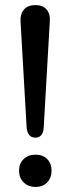

<svg xmlns="http://www.w3.org/2000/svg" viewBox="-20 -732 277 756"><path d="M120 -190Q104 -190 95.5 -200Q87 -210 85 -228L61 -646Q59 -676 74 -694Q89 -712 120 -712Q149 -712 164 -694Q179 -676 176 -646L152 -228Q151 -210 142.5 -200Q134 -190 120 -190ZM120 4Q91 4 73 -14Q55 -32 55 -60Q55 -88 73 -105.5Q91 -123 120 -123Q149 -123 166 -105.5Q183 -88 183 -60Q183 -32 166 -14Q149 4 120 4Z"/></svg>

Font: Nunito SemiBold
Style: Regular
Weight: 600
Designer: Vernon Adams
Foundry: Vernon Adams
Version: Version 3.602